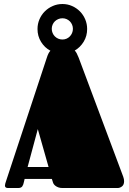

<svg xmlns="http://www.w3.org/2000/svg" viewBox="-20 -947 650 967"><path d="M168.9 -800.8Q168.9 -826.7 178.7 -849.6Q188.5 -872.6 205.6 -889.6Q222.7 -906.7 245.6 -916.7Q268.6 -926.8 294.4 -926.8Q320.3 -926.8 343 -916.7Q365.7 -906.7 382.6 -889.6Q399.4 -872.6 409.2 -849.6Q418.9 -826.7 418.9 -800.8Q418.9 -765.6 401.6 -737.1Q384.3 -708.5 356.4 -692.4Q361.8 -687 366.5 -678.2Q371.1 -669.4 376.5 -655.8L600.6 -57.1Q603 -50.3 604 -44.9Q605 -39.6 605 -34.2Q605 -16.6 594.5 -8.3Q584 0 572.3 0H295.4Q282.7 0 274.2 -3.2Q265.6 -6.3 259.8 -10.7Q253.9 -15.1 250.7 -20Q247.6 -24.9 246.6 -28.8L241.2 -45.9H104L100.6 -31.2Q99.1 -23.9 97.2 -18.3Q95.2 -12.7 92.3 -8.5Q89.4 -4.4 84.2 -2.2Q79.1 0 70.8 0H20.5Q4.9 0 4.9 -12.2Q4.9 -16.6 6.6 -22.7Q8.3 -28.8 11.2 -37.1L215.3 -654.8Q219.2 -667.5 223.6 -676.5Q228 -685.5 233.9 -691.4Q204.6 -707 186.8 -736.1Q168.9 -765.1 168.9 -800.8ZM119.1 -106H224.6L170.4 -296.9ZM240.7 -801.8Q240.7 -790.5 244.9 -780.8Q249 -771 256.3 -763.7Q263.7 -756.3 273.4 -752.2Q283.2 -748 294.4 -748Q305.7 -748 315.2 -752.2Q324.7 -756.3 331.8 -763.7Q338.9 -771 343 -780.8Q347.2 -790.5 347.2 -801.8Q347.2 -813 343 -822.8Q338.9 -832.5 331.8 -839.6Q324.7 -846.7 315.2 -850.8Q305.7 -855 294.4 -855Q283.2 -855 273.4 -850.8Q263.7 -846.7 256.3 -839.6Q249 -832.5 244.9 -822.8Q240.7 -813 240.7 -801.8Z"/></svg>

Font: Fascinate
Style: Regular
Weight: 900
Designer: Astigmatic (AOETI)
Foundry: Astigmatic (AOETI)
Version: Version 1.000